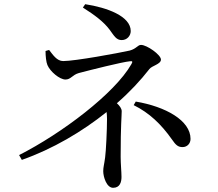

<svg xmlns="http://www.w3.org/2000/svg" viewBox="-20 -837 1040 915"><path d="M850 -136C872 -136 888 -153 888 -175C888 -263 769 -329 627 -353L617 -336C692 -299 748 -245 799 -173C818 -145 829 -136 850 -136ZM560 -646C586 -646 603 -667 603 -689C603 -760 490 -801 386 -817L375 -801C432 -765 474 -733 502 -696C524 -666 534 -646 560 -646ZM519 58C552 58 559 30 559 6C559 -17 555 -57 555 -90C555 -244 560 -282 560 -307C560 -320 550 -333 537 -345C598 -398 650 -454 692 -508C704 -524 747 -531 747 -553C747 -576 680 -623 652 -623C636 -623 631 -605 598 -596C544 -584 338 -546 281 -546C251 -546 232 -576 214 -599L197 -594C197 -569 200 -541 206 -527C219 -496 264 -458 292 -458C318 -458 324 -480 356 -489C409 -503 564 -542 599 -545C612 -547 613 -543 606 -531C526 -391 274 -201 71 -98L84 -75C232 -127 372 -210 488 -303C489 -294 490 -283 490 -270C490 -217 485 -115 481 -87C476 -49 472 -41 472 -21C472 6 488 58 519 58Z"/></svg>

Font: Source Han Serif SC Medium
Style: Regular
Weight: 500
Designer: Ryoko NISHIZUKA 西塚涼子 (kana & ideographs); Frank Grießhammer (Latin, Greek & Cyrillic); Wenlong ZHANG 张文龙 (bopomofo); San
Foundry: Adobe
Version: Version 2.003;hotconv 1.1.1;makeotfexe 2.6.0